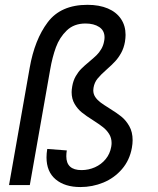

<svg xmlns="http://www.w3.org/2000/svg" viewBox="-20 -748 640 776"><path d="M168 -112Q168 -128 171 -146L250 -140Q248 -128.5 248 -116.5Q248 -60.5 309.5 -60.5Q338 -60.5 363.8 -72Q389.5 -83.5 407 -104.8Q424.5 -126 429.5 -154.5Q431 -163 431 -170Q431 -190.5 421 -206.5Q411 -222.5 396 -234.2Q381 -246 356 -262Q328 -279.5 310.8 -293.5Q293.5 -307.5 281.5 -328Q269.5 -348.5 269.5 -375.5Q269.5 -385.5 272 -399.5Q276 -422.5 286.2 -440.2Q296.5 -458 308.8 -470.2Q321 -482.5 341 -499Q360 -515 370.5 -525.2Q381 -535.5 389.5 -550Q398 -564.5 401 -582.5Q402.5 -590 402.5 -597Q402.5 -624.5 381 -638.8Q359.5 -653 325.5 -653Q279 -653 249.8 -624.8Q220.5 -596.5 206 -556.8Q191.5 -517 183 -468L100.5 0H16.5L100 -474Q120 -588 173 -658.2Q226 -728.5 333.5 -728.5Q381 -728.5 415.8 -713.8Q450.5 -699 469 -671.5Q487.5 -644 487.5 -607Q487.5 -595 485 -579Q480.5 -553.5 469.5 -533.8Q458.5 -514 445.2 -499.8Q432 -485.5 411.5 -467.5Q387 -446 374.2 -430.2Q361.5 -414.5 358 -393.5Q357 -386.5 357 -383Q357 -367.5 365.5 -355.2Q374 -343 386.5 -333.8Q399 -324.5 421.5 -310.5Q451.5 -292 470.2 -277Q489 -262 502.5 -238.2Q516 -214.5 516 -181.5Q516 -167 513 -150.5Q504 -100.5 473 -64.5Q442 -28.5 397.8 -10.2Q353.5 8 305 8Q242 8 205 -23Q168 -54 168 -112Z"/></svg>

Font: JuliaMono Italic
Style: Regular
Weight: 400
Italic angle: -9°
Monospace: yes
Designer: cormullion
Foundry: corm
Version: Version 0.049; ttfautohint (v1.8.4)